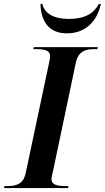

<svg xmlns="http://www.w3.org/2000/svg" viewBox="-45 -953 531 973"><path d="M294 -784C393 -784 449 -851 466 -933H456C430 -884 384 -857 303 -857C226 -857 179 -887 170 -933H160C163 -840 206 -784 294 -784ZM-25 0H300L302 -10H289C247 -10 216 -15 216 -46C216 -55 220 -69 223 -83L339 -634C352 -696 391 -704 435 -704H448L451 -714H126L124 -704H137C179 -704 209 -699 209 -668C209 -662 207 -650 204 -636L85 -75C73 -18 34 -10 -9 -10H-22Z"/></svg>

Font: Noto Serif Display SemiBold
Style: Italic
Weight: 600
Italic angle: -12°
Designer: Monotype Design Team
Foundry: Monotype Imaging Inc.
Version: Version 2.009